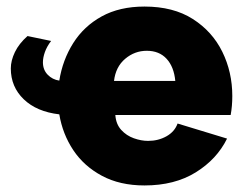

<svg xmlns="http://www.w3.org/2000/svg" viewBox="-20 -556 743 586"><path d="M13 -347Q13 -371 25.5 -397Q38 -423 64 -446L136 -431Q123 -414 117 -397Q111 -380 111 -366Q111 -343 125.5 -328Q140 -313 161 -310Q171 -373 203.5 -424.5Q236 -476 290.5 -506Q345 -536 421 -536Q509 -536 568.5 -498Q628 -460 658.5 -398Q689 -336 689 -263Q689 -232 684 -205H332Q334 -177 350 -159.5Q366 -142 388.5 -134Q411 -126 432 -126Q463 -126 488 -140Q513 -154 522 -179L673 -133Q642 -70 577.5 -30Q513 10 421 10Q346 10 291 -19.5Q236 -49 203.5 -98Q171 -147 161 -207Q92 -215 52.5 -253Q13 -291 13 -347ZM328 -309H515Q511 -352 488.5 -376.5Q466 -401 428 -401Q391 -401 362 -376.5Q333 -352 328 -309Z"/></svg>

Font: Raleway Black
Style: Regular
Weight: 900
Designer: Matt McInerney, Pablo Impallari, Rodrigo Fuenzalida
Foundry: Matt McInerney, Pablo Impallari, Rodrigo Fuenzalida
Version: Version 4.026